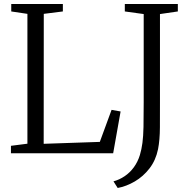

<svg xmlns="http://www.w3.org/2000/svg" viewBox="-20 -763 940 956"><path d="M34.5 0V-37L116.5 -47.5V-694L36 -706V-743H293V-706L198 -694L197.5 -47L477 -56.5L535.5 -216L580.5 -208L543.5 0ZM545 140Q574.5 132 600.8 114.2Q627 96.5 646.5 69.8Q666 43 676.5 9Q685 -19.5 689.2 -51.5Q693.5 -83.5 694.5 -131Q695.5 -178.5 695.5 -253V-693L601.5 -706V-743H865.5V-706L776.5 -693V-266Q776.5 -190 776.2 -128.5Q776 -67 767 -20.5Q755.5 35.5 724.2 75.8Q693 116 651 140.5Q609 165 566 173Z"/></svg>

Font: Merriweather 48pt Light
Style: Regular
Weight: 300
Version: Version 2.100